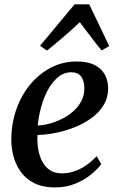

<svg xmlns="http://www.w3.org/2000/svg" viewBox="-20 -834 533 865"><path d="M436 -95Q422 -74.5 392.5 -49.8Q363 -25 321 -7.2Q279 10.5 227 10.5Q174.5 10.5 137 -7.5Q99.5 -25.5 76 -56.8Q52.5 -88 41.5 -126.8Q30.5 -165.5 31 -207Q31.5 -278.5 53.8 -341.8Q76 -405 116 -453.2Q156 -501.5 209.2 -529.2Q262.5 -557 325.5 -557Q374 -557 405 -541.8Q436 -526.5 451.2 -499.8Q466.5 -473 467 -439.5Q467.5 -394 446 -359.2Q424.5 -324.5 389 -299.8Q353.5 -275 311.2 -258.8Q269 -242.5 226.2 -234.5Q183.5 -226.5 149 -226Q147 -192.5 152.2 -161.8Q157.5 -131 170.2 -106.5Q183 -82 204.8 -67.5Q226.5 -53 258 -53Q289 -53 317 -63Q345 -73 369.8 -90.5Q394.5 -108 415.5 -130.5ZM302 -508.5Q268 -508.5 241.2 -486.2Q214.5 -464 195.2 -428Q176 -392 164.8 -350Q153.5 -308 150 -268.5Q178.5 -270 208 -278.5Q237.5 -287 265 -301.5Q292.5 -316 314 -336.2Q335.5 -356.5 348 -381.8Q360.5 -407 360 -436.5Q359.5 -472.5 344.5 -490.5Q329.5 -508.5 302 -508.5ZM191.5 -606 160.5 -628 316 -814.5H382L472 -626.5L438 -606.5Q413 -636.5 389.2 -668.5Q365.5 -700.5 339.5 -734Q305.5 -701.5 268.2 -669.5Q231 -637.5 191.5 -606Z"/></svg>

Font: Merriweather 48pt Medium
Style: Italic
Weight: 500
Italic angle: -7.8°
Version: Version 2.101